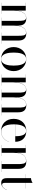

<svg xmlns="http://www.w3.org/2000/svg" viewBox="1488 -2118 640 3657"><g transform="rotate(90 1808.5 -290.0)"><path d="M32 -2V0H242V-2H182V-223C182 -312 198.5 -466 321.5 -466C377.5 -466 377.5 -392 377.5 -308V-2H317.5V0H527.5V-2H467.5V-223C467.5 -312 483.5 -466 606.5 -466C662.5 -466 662 -392 662 -308V-2H602V0H812V-2H752.5V-319C752.5 -406 720 -470 615 -470C503 -470 474.5 -366.5 467.5 -277V-319C467.5 -406 435 -470 330 -470C218 -470 189 -366 182 -276.5V-460H32V-458H92.5V-2Z M877 -230C877 -100 965 10 1106 10C1247 10 1335 -100 1335 -230C1335 -360 1247 -470 1106 -470C965 -470 877 -360 877 -230ZM982 -230C982 -324 997 -468 1106 -468C1215 -468 1230 -324 1230 -230C1230 -136 1215 8 1106 8C997 8 982 -136 982 -230Z M1399 -2V0H1609V-2H1549V-223C1549 -312 1565.5 -466 1688.5 -466C1744.5 -466 1744.5 -392 1744.5 -308V-2H1684.5V0H1894.5V-2H1834.5V-223C1834.5 -312 1850.5 -466 1973.5 -466C2029.5 -466 2029 -392 2029 -308V-2H1969V0H2179V-2H2119.5V-319C2119.5 -406 2087 -470 1982 -470C1870 -470 1841.5 -366.5 1834.5 -277V-319C1834.5 -406 1802 -470 1697 -470C1585 -470 1556 -366 1549 -276.5V-460H1399V-458H1459.5V-2Z M2682 -143H2680C2655 -60 2587.5 7 2483.5 7C2374.5 7 2349 -116 2349 -230C2349 -240 2349 -250 2349.5 -260H2681C2681 -369 2623 -470 2474 -470C2343 -470 2244 -380 2244 -230C2244 -80 2346 10 2477 10C2588 10 2656 -56 2682 -143ZM2474 -468C2563 -468 2576 -340 2575 -262H2349.5C2354.5 -366 2384 -468 2474 -468Z M2741 -2V0H2951V-2H2891V-223C2891 -312 2902.5 -466 3045.5 -466C3101.5 -466 3106 -392 3106 -308V-2H3046.5V0H3256.5V-2H3196.5V-319C3196.5 -406 3171 -470 3054 -470C2927.5 -470 2898 -369.5 2891 -281V-460H2741V-458H2801.5V-2Z M3600.5 -102H3598.5C3578.5 -53 3539 -9 3501 -9C3474 -9 3463 -22 3463 -72V-458H3570V-460H3463V-590C3443 -575 3403 -560 3373 -560V-460H3300V-458H3373V-111C3373 -56 3382 7 3464 7C3525 7 3576.5 -38 3600.5 -102Z"/></g></svg>

Font: Bodoni* 96pt
Style: Regular
Weight: 400
Version: Version 2.3